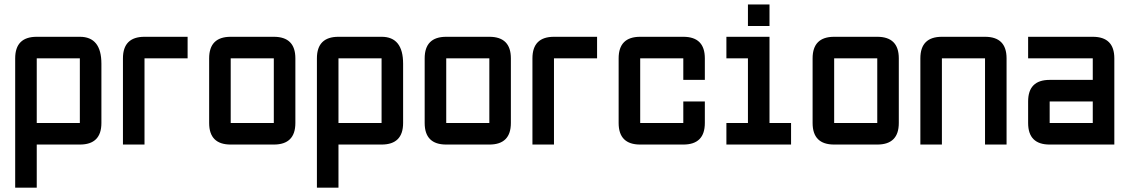

<svg xmlns="http://www.w3.org/2000/svg" viewBox="-20 -655 5118 870"><path d="M48.8 -390.6Q48.8 -488.3 146.5 -488.3H341.8Q439.5 -488.3 439.5 -366.2V-97.7Q439.5 0 341.8 0H146.5V195.3H48.8ZM341.8 -390.6H146.5V-97.7H341.8Z M634.8 -488.3H830.1V-390.6H634.8V0H537.1V-390.6Q537.1 -488.3 634.8 -488.3Z M1220.7 0H1025.4Q927.7 0 927.7 -97.7V-390.6Q927.7 -488.3 1025.4 -488.3H1220.7Q1318.4 -488.3 1318.4 -390.6V-97.7Q1318.4 0 1220.7 0ZM1220.7 -97.7V-390.6H1025.4V-97.7Z M1416 -390.6Q1416 -488.3 1513.7 -488.3H1709Q1806.6 -488.3 1806.6 -366.2V-97.7Q1806.6 0 1709 0H1513.7V195.3H1416ZM1709 -390.6H1513.7V-97.7H1709Z M2197.3 0H2002Q1904.3 0 1904.3 -97.7V-390.6Q1904.3 -488.3 2002 -488.3H2197.3Q2294.9 -488.3 2294.9 -390.6V-97.7Q2294.9 0 2197.3 0ZM2197.3 -97.7V-390.6H2002V-97.7Z M2490.2 -488.3H2685.5V-390.6H2490.2V0H2392.6V-390.6Q2392.6 -488.3 2490.2 -488.3Z M3076.2 0H2880.9Q2783.2 0 2783.2 -97.7V-390.6Q2783.2 -488.3 2880.9 -488.3H3076.2Q3173.8 -488.3 3173.8 -390.6V-293H3076.2V-390.6H2880.9V-97.7H3076.2V-195.3H3173.8V-97.7Q3173.8 0 3076.2 0Z M3369.1 -537.1V-634.8H3466.8V-537.1ZM3271.5 0V-97.7H3369.1V-390.6H3271.5V-488.3H3466.8V-97.7H3564.5V0Z M3955.1 0H3759.8Q3662.1 0 3662.1 -97.7V-390.6Q3662.1 -488.3 3759.8 -488.3H3955.1Q4052.7 -488.3 4052.7 -390.6V-97.7Q4052.7 0 3955.1 0ZM3955.1 -97.7V-390.6H3759.8V-97.7Z M4443.4 -390.6H4248V0H4150.4V-390.6Q4150.4 -488.3 4248 -488.3H4443.4Q4541 -488.3 4541 -390.6V0H4443.4Z M5029.3 0H4736.3Q4638.7 0 4638.7 -97.7V-195.3Q4638.7 -293 4736.3 -293H4931.6V-390.6H4638.7V-488.3H4931.6Q5029.3 -488.3 5029.3 -390.6ZM4736.3 -97.7H4931.6V-195.3H4736.3Z"/></svg>

Font: BabelStone Runic
Style: Regular
Weight: 400
Designer: Andrew West
Foundry: BabelStone
Version: Version 7.004 November 9, 2023